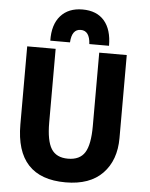

<svg xmlns="http://www.w3.org/2000/svg" viewBox="-62 -977 818 1049"><g transform="rotate(5 347.5 -452.5)"><path d="M337 22Q64 22 64 -272V-700H220V-296Q220 -196 247.5 -152Q275 -108 339 -108Q404 -108 431.5 -152Q459 -196 459 -297V-700H610V-245Q610 -123 540 -50.5Q470 22 337 22ZM348 -927Q426 -927 467.5 -879Q509 -831 509 -742H401Q397 -815 348 -815Q299 -815 295 -742H187Q185 -830 228 -878.5Q271 -927 348 -927Z"/></g></svg>

Font: Repo
Style: Bold
Weight: 700
Designer: Stefan Peev
Foundry: Context Ltd
Version: Version 001.000